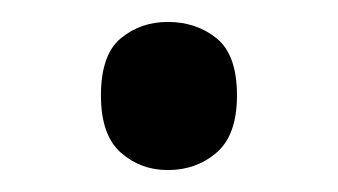

<svg xmlns="http://www.w3.org/2000/svg" viewBox="-20 -440 308 175"><path d="M72 -353Q72 -390 90 -405Q108 -420 133 -420Q159 -420 177.5 -405Q196 -390 196 -353Q196 -317 177.5 -301Q159 -285 133 -285Q108 -285 90 -301Q72 -317 72 -353Z"/></svg>

Font: Noto Sans Symbols 2
Style: Regular
Weight: 400
Designer: Monotype Design Team
Foundry: Monotype Imaging Inc.
Version: Version 2.008; ttfautohint (v1.8.4.7-5d5b)